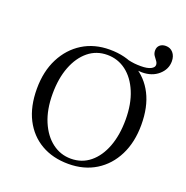

<svg xmlns="http://www.w3.org/2000/svg" viewBox="-126 -810 908 937"><g transform="rotate(20 328.0 -341.0)"><path d="M512.1 -531.5Q499.2 -531.5 483.5 -533.1Q467.7 -534.7 450 -540.3L426.6 -566.1Q448.4 -561.3 463.3 -559.7Q478.2 -558.1 496.8 -558.1Q529.8 -558.1 547.6 -566.9Q565.3 -575.8 565.3 -588.7Q565.3 -599.2 558.1 -608.5Q550.8 -617.7 543.5 -628.6Q536.3 -639.5 536.3 -654Q536.3 -671.8 548 -682.3Q559.7 -692.7 579 -692.7Q602.4 -692.7 616.9 -675.8Q631.5 -658.9 631.5 -631.5Q631.5 -590.3 598 -560.9Q564.5 -531.5 512.1 -531.5ZM327.4 11.3Q246 11.3 185.5 -23.8Q125 -58.9 91.5 -124.2Q58.1 -189.5 58.1 -281.5Q58.1 -371.8 92.7 -439.5Q127.4 -507.3 187.9 -544.8Q248.4 -582.3 328.2 -582.3Q409.7 -582.3 470.6 -547.2Q531.5 -512.1 564.5 -447.2Q597.6 -382.3 597.6 -289.5Q597.6 -199.2 563.7 -131.5Q529.8 -63.7 469 -26.2Q408.1 11.3 327.4 11.3ZM329.8 -16.9Q387.1 -16.9 429 -51.2Q471 -85.5 494 -146.4Q516.9 -207.3 516.9 -287.1Q516.9 -368.5 491.9 -428.6Q466.9 -488.7 423.8 -521.4Q380.6 -554 325.8 -554Q269.4 -554 227.4 -519.8Q185.5 -485.5 162.1 -425Q138.7 -364.5 138.7 -283.9Q138.7 -202.4 164.1 -142.3Q189.5 -82.3 232.7 -49.6Q275.8 -16.9 329.8 -16.9Z"/></g></svg>

Font: Playfair 5pt SemiExpanded Light Light
Style: Regular
Weight: 300
Version: Version 2.203